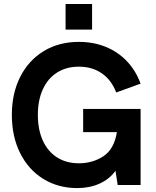

<svg xmlns="http://www.w3.org/2000/svg" viewBox="-20 -921 775 956"><path d="M39 -349Q39 -456.5 81 -539Q123 -621.5 198.5 -667Q274 -712.5 372.5 -712.5Q446 -712.5 507 -687.5Q568 -662.5 612.2 -615.8Q656.5 -569 680 -504.5L558.5 -460.5Q535.5 -522 487.5 -555.5Q439.5 -589 372.5 -589Q310.5 -589 264.5 -560Q218.5 -531 193.5 -476.8Q168.5 -422.5 168.5 -349Q168.5 -275 193.5 -220.5Q218.5 -166 264.5 -137Q310.5 -108 372.5 -108Q441.5 -108 495 -143.2Q548.5 -178.5 562 -263H394V-378.5H680V0H566L555 -70.5Q524.5 -28.5 475.2 -6.5Q426 15.5 364.5 15.5Q270 15.5 196 -30Q122 -75.5 80.5 -158.2Q39 -241 39 -349ZM306.5 -901H438.5V-773.5H306.5Z"/></svg>

Font: HK Grotesk
Style: Bold
Weight: 700
Designer: Alfredo Marco Pradil
Foundry: Hanken Design Co.
Version: Version 3.001